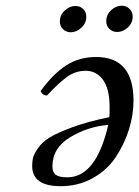

<svg xmlns="http://www.w3.org/2000/svg" viewBox="-20 -637 484 667"><path d="M162.1 -59.1Q162.1 -38.1 174.1 -29.5Q186 -21 213.9 -21Q314 -21 356 -203.1Q285.2 -197.3 223.6 -160.2Q162.1 -123 162.1 -59.1ZM359.9 -230Q360.8 -237.8 360.8 -264.2Q360.8 -328.1 337.9 -359.6Q314.9 -391.1 277.8 -391.1Q243.7 -391.1 215.3 -371.6Q187 -352.1 143.1 -305.2Q127.9 -305.2 121.1 -320.8Q165 -380.9 210 -409.9Q254.9 -439 314 -439Q443.8 -439 443.8 -287.1Q443.8 -238.3 428 -187.3Q412.1 -136.2 382.1 -91.1Q352.1 -45.9 302 -18.1Q252 9.8 190.9 9.8Q91.8 9.8 91.8 -60.1Q91.8 -76.2 94.5 -88.1Q97.2 -100.1 111.6 -121.6Q126 -143.1 152.6 -159.4Q179.2 -175.8 232.4 -195.3Q285.6 -214.8 359.9 -230ZM242.2 -616.2Q258.3 -616.2 269 -605.7Q279.8 -595.2 279.8 -579.1Q279.8 -556.2 262.5 -540.5Q245.1 -524.9 226.1 -524.9Q210 -524.9 199 -535.4Q188 -545.9 188 -563Q188 -585 205.1 -600.6Q222.2 -616.2 242.2 -616.2ZM402.8 -617.2Q418.9 -617.2 429.9 -606.2Q440.9 -595.2 440.9 -579.1Q440.9 -557.1 424.1 -541.5Q407.2 -525.9 387.2 -525.9Q371.1 -525.9 360.1 -536.4Q349.1 -546.9 349.1 -563Q349.1 -585.9 366 -601.6Q382.8 -617.2 402.8 -617.2Z"/></svg>

Font: Linux Libertine
Style: Italic
Weight: 400
Italic angle: -12°
Designer: Philipp H. Poll
Foundry: Philipp H. Poll
Version: Version 5.1.6 ; ttfautohint (v0.9)